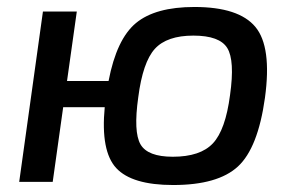

<svg xmlns="http://www.w3.org/2000/svg" viewBox="-20 -521 839 550"><path d="M172 -289H291Q314 -409 369.5 -455Q425 -501 537 -501Q664 -501 711.5 -444Q759 -387 739 -241Q719 -97 661.5 -44Q604 9 476 9Q358 9 313 -39.5Q268 -88 280 -214H161L131 0H35L103 -488H200ZM639 -249Q653 -348 631 -383.5Q609 -419 534 -419Q458 -419 423.5 -381Q389 -343 376 -242Q362 -143 382.5 -107.5Q403 -72 475 -72Q554 -72 590 -110.5Q626 -149 639 -249Z"/></svg>

Font: Exo 2.0 Medium
Style: Italic
Weight: 500
Italic angle: -8°
Designer: Natanael Gama
Version: Version 1.001;PS 001.001;hotconv 1.0.70;makeotf.lib2.5.58329